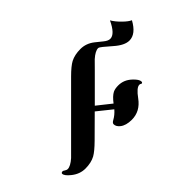

<svg xmlns="http://www.w3.org/2000/svg" viewBox="-273 -1024 1141 1141"><g transform="rotate(45 298.0 -453.0)"><path d="M205.1 -826.7Q205.1 -786.1 160.2 -735.4Q133.8 -705.1 119.4 -687.5Q105 -669.9 105 -663.1Q105 -638.7 137.2 -602.5Q162.1 -577.6 187 -553.2L333 -407.2L402.8 -495.1Q366.7 -522.5 354.5 -546.4Q346.2 -563.5 346.2 -590.8Q346.2 -638.2 380.9 -674.8Q408.7 -705.1 428.2 -705.1Q437 -705.1 437 -695.8Q437 -693.8 434.6 -691.4Q432.1 -689 432.1 -682.1Q432.1 -658.2 484.9 -620.1Q547.9 -574.2 547.9 -503.9Q547.9 -455.1 526.4 -428.7Q509.8 -408.2 490.2 -408.2Q479.5 -408.2 470.7 -424.8Q456.1 -451.7 430.2 -474.1L356.9 -382.8L480 -258.8Q523.9 -214.4 539.6 -186.5Q558.1 -152.3 558.1 -104Q558.1 -57.1 526.4 -17.6Q499.5 16.1 481.9 16.1Q473.1 16.1 473.1 2Q473.1 0 479.5 -9.8Q485.8 -19.5 485.8 -26.9Q485.8 -50.8 453.6 -87.4L110.8 -430.2Q66.9 -474.1 51.8 -502.4Q34.2 -536.6 34.2 -585Q34.2 -631.8 64.9 -671.4Q81.1 -691.9 99.1 -713.9Q117.2 -735.8 117.2 -753.4Q117.2 -792.5 38.1 -829.6Q65.4 -845.2 94.2 -875Q121.6 -902.8 129.9 -922.4Q205.1 -881.3 205.1 -826.7Z"/></g></svg>

Font: Ezra SIL SR
Style: Regular
Weight: 400
Designer: Development by SIL's NRSI team. OpenType tables by Ralph Hancock ( hancock@dircon.co.uk ).
Foundry: Development by SIL's NRSI team.
Version: Version 2.51; 2007